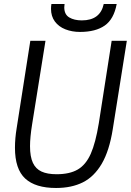

<svg xmlns="http://www.w3.org/2000/svg" viewBox="-20 -928 652 956"><path d="M54.5 -192.5Q54.5 -239 63 -290L131 -725H206.5L140 -309.5Q129.5 -245 129.5 -200Q129.5 -147.5 143.8 -117.2Q158 -87 186.8 -73.8Q215.5 -60.5 262 -60.5Q327 -60.5 367.2 -84Q407.5 -107.5 431.8 -162Q456 -216.5 472 -314.5L536 -725H611.5L541.5 -285Q524.5 -177.5 486.8 -113Q449 -48.5 392.8 -20.2Q336.5 8 259 8Q156.5 8 105.5 -39Q54.5 -86 54.5 -192.5ZM234 -884Q234 -896.5 236 -908H301.5Q300 -899 300 -891.5Q300 -856 324.8 -841.2Q349.5 -826.5 387.5 -826.5Q479 -826.5 496.5 -908H561Q547 -832.5 501.5 -800.8Q456 -769 378.5 -769Q338.5 -769 305.5 -782Q272.5 -795 253.2 -821Q234 -847 234 -884Z"/></svg>

Font: JuliaMono Light
Style: Italic
Weight: 300
Italic angle: -9°
Monospace: yes
Designer: cormullion
Foundry: corm
Version: Version 0.054; ttfautohint (v1.8.4)